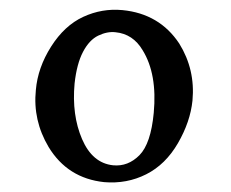

<svg xmlns="http://www.w3.org/2000/svg" viewBox="-20 -712 480 399"><path d="M234.5 -691Q311.5 -683.5 352.5 -621.5Q386 -567.5 380 -503Q375.5 -459 349.8 -414.5Q324 -370 283.8 -349.8Q243.5 -329.5 196.5 -333.5Q120.5 -341.5 81 -406.5Q48 -462 54.5 -525Q58.5 -571.5 86.2 -615.2Q114 -659 153 -677Q192 -695 234.5 -691ZM220 -645Q203 -647 184.2 -638Q165.5 -629 152.5 -604.2Q139.5 -579.5 135 -538.5Q129 -473 150.5 -423Q172 -373 215 -368.5Q246 -365.5 269.8 -389.5Q293.5 -413.5 299.5 -477.5Q307 -558 276.5 -607.5Q256.5 -641.5 220 -645Z"/></svg>

Font: Myanmar Ethnic
Style: Regular
Weight: 400
Designer: Khon Soe Zaw Thu
Foundry: PaOh Unicode khonsoezawthu@gmail.com and @hotmail.com
Version: Version 1.01 September 27, 2016